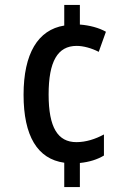

<svg xmlns="http://www.w3.org/2000/svg" viewBox="-20 -744 521 774"><path d="M302 -645V-724H239V-641C133 -624 75 -528 75 -362C75 -196 131 -103 239 -88V10H302V-87C341 -91 372 -101 399 -117V-202C364 -183 326 -171 288 -171C213 -171 176 -230 176 -363C176 -496 212 -559 289 -559C316 -559 349 -550 378 -535L407 -616C379 -632 341 -642 302 -645Z"/></svg>

Font: Noto Sans Myanmar UI Condensed Medium
Style: Regular
Weight: 500
Width: 3
Designer: Monotype Design Team
Foundry: Monotype Imaging Inc.
Version: Version 2.103